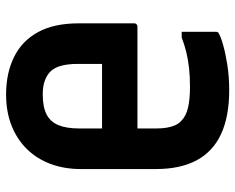

<svg xmlns="http://www.w3.org/2000/svg" viewBox="-92 -668 784 640"><g transform="rotate(90 300.0 -348.0)"><path d="M280.4 -720Q368.8 -720 427.1 -692.8Q485.4 -665.6 514.5 -611.3Q543.5 -557.1 543.5 -475.1V-225.5Q543.5 -170.2 526.4 -124.4Q509.2 -78.6 476.8 -45.6Q444.3 -12.6 398.6 5.5Q352.9 23.7 294.8 23.7Q224.1 23.7 170.4 -2.6Q116.6 -28.9 87.2 -82.5Q57.8 -136.1 57.8 -218.2V-403.9Q57.8 -407.1 59.2 -409.1Q60.6 -411.1 62.7 -412.6Q64.8 -414.1 67.9 -414.1H332.1Q357.9 -414.1 383.8 -414.1Q409.6 -414.1 434.6 -414.1L501 -421.5L501.9 -296.2Q425.1 -296.2 347.9 -296.2Q270.8 -296.2 193.1 -296.2V-212.8Q193.1 -182.7 199.2 -160Q205.2 -137.3 219.1 -123.3Q231.5 -111.6 249.7 -105.1Q267.9 -98.5 294.7 -98.5Q336.6 -98.5 361.3 -111.2Q385.9 -123.8 397 -150.5Q408.2 -177.1 408.2 -220V-476.5Q408.2 -496 405.6 -511.7Q403.1 -527.4 397.6 -539.7Q392.1 -551.9 382.8 -560.4Q366.9 -576.1 339.2 -582.7Q311.5 -589.3 268.4 -589.3Q233.6 -589.3 205.2 -586Q176.9 -582.7 152.7 -576.7Q128.6 -570.7 104.9 -561.6H86Q86 -590.1 86 -619.2Q86 -648.3 86 -676.8Q86 -678.8 87 -681.3Q88 -683.8 90.7 -684.8Q102 -691.8 129.6 -699.7Q157.2 -707.6 196.4 -713.8Q235.6 -720 280.4 -720Z"/></g></svg>

Font: Recursive Sans Linear Light
Style: Regular
Weight: 300
Version: Version 1.085